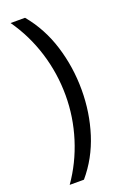

<svg xmlns="http://www.w3.org/2000/svg" viewBox="-166 -766 629 974"><g transform="rotate(-20 148.5 -279.0)"><path d="M253 -275Q253 -153 217.5 -41Q182 71 108 158H31Q97 64 132 -48Q167 -160 167 -276Q167 -395 132 -508Q97 -621 30 -716H108Q182 -627 217.5 -512.5Q253 -398 253 -275Z"/></g></svg>

Font: Noto Sans Ethiopic SemCond
Style: Regular
Weight: 400
Width: 4
Designer: Monotype Design Team
Foundry: Monotype Imaging Inc.
Version: Version 2.102; ttfautohint (v1.8.4.7-5d5b)